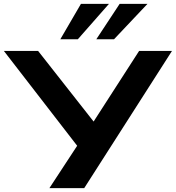

<svg xmlns="http://www.w3.org/2000/svg" viewBox="-33 -967 904 987"><path d="M221 0 377 -238 382 -194 -13 -705H163L457 -331H441L682 -705H851L400 0ZM277 -765 383 -947H527L367 -765ZM462 -765 582 -947H725L553 -765Z"/></svg>

Font: Nunito Sans 7pt Expanded
Style: Bold
Weight: 700
Width: 7
Designer: Vernon Adams
Foundry: Vernon Adams
Version: Version 3.101;gftools[0.9.27]